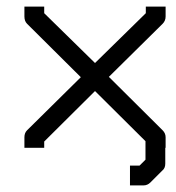

<svg xmlns="http://www.w3.org/2000/svg" viewBox="-20 -496 532 582"><path d="M268 -220 114 -67V-48H54V-80Q54 -93 62 -101L225 -262L62 -424Q54 -432 54 -446V-476H114V-456L268 -305L422 -456V-476H482V-446Q482 -433 473 -424L310 -263L473 -101Q482 -92 482 -80V-48H481V0Q481 14 472 21L436 57Q427 66 415 66H374V36V6H403L421 -12V-68Z"/></svg>

Font: IBM 3270 Semi-Condensed
Style: Condensed
Weight: 400
Monospace: yes
Version: Version 2.3.1